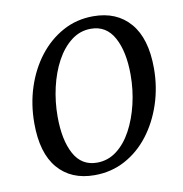

<svg xmlns="http://www.w3.org/2000/svg" viewBox="-70 -648 692 725"><g transform="rotate(-10 275.5 -285.0)"><path d="M236 11Q146 11 95.5 -48Q45 -107 45 -221Q45 -294 66 -358.5Q87 -423 125.5 -473Q164 -523 217 -552Q270 -581 334 -581Q424 -581 475 -521.5Q526 -462 526 -348Q526 -276 504.5 -211Q483 -146 444.5 -96Q406 -46 353 -17.5Q300 11 236 11ZM253 -34Q295 -34 328.5 -59.5Q362 -85 385.5 -128.5Q409 -172 422 -226.5Q435 -281 435 -339Q435 -428 405.5 -482Q376 -536 317 -536Q275 -536 241.5 -510Q208 -484 184.5 -440.5Q161 -397 148.5 -342.5Q136 -288 136 -231Q136 -141 165 -87.5Q194 -34 253 -34Z"/></g></svg>

Font: Rasa
Style: Italic
Weight: 400
Italic angle: -7.10001°
Designer: Anna Giedrys (Yrsa+Rasa design), David Brezina (Yrsa art-direction, Rasa art-direction, design)
Foundry: Rosetta Type Foundry
Version: Version 2.004